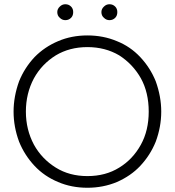

<svg xmlns="http://www.w3.org/2000/svg" viewBox="-20 -876 824 905"><path d="M102 -350Q102 -436 140 -507Q177 -574 243 -615Q308 -654 392 -654Q476 -654 542 -615Q606 -574 644 -507Q681 -440 681 -350Q681 -261 644 -194Q606 -125 542 -86Q478 -46 392 -46Q307 -46 243 -86Q177 -127 140 -194Q102 -265 102 -350ZM70 -493Q44 -421 44 -350Q44 -278 70 -208Q96 -144 143 -94Q189 -45 254 -18Q317 9 392 9Q466 9 531 -18Q597 -47 641 -94Q688 -144 714 -208Q740 -278 740 -350Q740 -421 714 -493Q688 -557 641 -607Q594 -657 531 -682Q467 -709 392 -709Q317 -709 254 -682Q190 -655 143 -607Q96 -557 70 -493ZM458 -819Q458 -802 470 -792Q481 -781 496 -781Q512 -781 523 -792Q533 -802 533 -819Q533 -835 523 -845Q512 -856 496 -856Q481 -856 470 -845Q458 -834 458 -819ZM250 -819Q250 -802 262 -792Q273 -781 288 -781Q304 -781 315 -792Q325 -802 325 -819Q325 -835 315 -845Q304 -856 288 -856Q273 -856 262 -845Q250 -834 250 -819Z"/></svg>

Font: NM-font
Style: Light
Weight: 500
Designer: ""
Foundry: ""
Version: ""